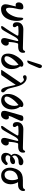

<svg xmlns="http://www.w3.org/2000/svg" viewBox="1445 -2276 845 3775"><g transform="rotate(90 1867.5 -388.5)"><path d="M153 13Q113 13 88.5 -10.5Q64 -34 64 -75Q64 -110 84 -183Q91 -209 97 -233.5Q103 -258 106 -278Q91 -273 78 -273Q54 -273 40.5 -289Q27 -305 27 -333Q27 -372 51 -398.5Q75 -425 124 -425Q165 -425 165 -382Q165 -363 160.5 -335Q156 -307 148 -276Q140 -247 136 -215Q132 -183 132 -157Q132 -117 141 -100Q150 -83 165 -83Q190 -83 218 -108Q246 -133 270.5 -175Q295 -217 310.5 -267Q326 -317 326 -367Q326 -393 331 -408Q336 -423 346 -423Q366 -423 378.5 -386.5Q391 -350 391 -293Q391 -244 379 -191Q367 -138 339.5 -91.5Q312 -45 266.5 -16Q221 13 153 13Z M509 13Q495 13 492.5 -0.5Q490 -14 514 -45Q531 -67 553.5 -101Q576 -135 599.5 -172Q623 -209 643.5 -243Q664 -277 677 -299Q682 -309 680 -317.5Q678 -326 664 -327Q637 -329 621 -329.5Q605 -330 588 -330Q533 -330 510 -326Q487 -322 487 -313Q487 -307 491.5 -300Q496 -293 499 -289Q508 -279 511.5 -270Q515 -261 515 -252Q515 -218 478 -218Q451 -218 434 -238Q417 -258 417 -298Q417 -357 455 -391Q493 -425 558 -425Q644 -425 735 -420.5Q826 -416 917 -416Q966 -416 972 -435Q982 -460 996 -460Q1007 -460 1012.5 -451.5Q1018 -443 1018 -418Q1018 -323 894 -323H850Q838 -323 833 -313Q826 -294 822.5 -278Q819 -262 815 -242Q810 -214 808.5 -190Q807 -166 805 -136Q816 -139 830 -139Q850 -139 864 -123.5Q878 -108 878 -84Q878 -60 865 -38Q852 -16 832 -1.5Q812 13 789 13Q728 13 728 -51Q728 -62 730.5 -77Q733 -92 740 -117L787 -302Q792 -325 775 -325Q761 -325 740 -305Q719 -285 701 -251L633 -128Q603 -74 586.5 -47Q570 -20 559 -8Q549 2 536 7.5Q523 13 509 13Z M1161 11Q1105 11 1069.5 -21Q1034 -53 1034 -126Q1034 -158 1042 -190.5Q1050 -223 1063 -251Q1084 -295 1114 -335Q1144 -375 1177.5 -400Q1211 -425 1243 -425Q1263 -425 1277.5 -416Q1292 -407 1292 -388Q1292 -377 1283 -363Q1338 -295 1338 -197Q1338 -137 1315 -90Q1292 -43 1252 -16Q1212 11 1161 11ZM1085 -98Q1085 -77 1097.5 -65.5Q1110 -54 1132 -54Q1166 -54 1197.5 -81.5Q1229 -109 1249 -154Q1269 -199 1269 -249Q1269 -295 1252 -331Q1245 -324 1235 -316Q1194 -283 1159.5 -242.5Q1125 -202 1105 -164Q1085 -126 1085 -98ZM1185 -502Q1170 -502 1170 -510Q1170 -516 1171 -519L1246 -753Q1258 -791 1283 -791Q1301 -791 1310.5 -776.5Q1320 -762 1320 -750Q1320 -745 1315 -729.5Q1310 -714 1297 -684L1249 -571Q1221 -502 1185 -502Z M1401 12Q1353 12 1353 4L1611 -374Q1577 -436 1543 -436Q1533 -436 1522 -429Q1516 -425 1509.5 -422Q1503 -419 1493 -419Q1478 -419 1468.5 -428Q1459 -437 1459 -453Q1459 -490 1511 -490Q1562 -490 1609 -443Q1656 -396 1684 -286L1714 -165Q1725 -122 1739.5 -101.5Q1754 -81 1769 -68Q1796 -47 1796 -23Q1796 -9 1788 1Q1780 11 1764 11Q1738 11 1719 -18Q1700 -47 1686 -110L1649 -275L1458 5Q1456 8 1443 10Q1430 12 1401 12Z M1954 11Q1898 11 1862.5 -21Q1827 -53 1827 -126Q1827 -158 1835 -190.5Q1843 -223 1856 -251Q1877 -295 1907 -335Q1937 -375 1970.5 -400Q2004 -425 2036 -425Q2056 -425 2070.5 -416Q2085 -407 2085 -388Q2085 -377 2076 -363Q2131 -295 2131 -197Q2131 -137 2108 -90Q2085 -43 2045 -16Q2005 11 1954 11ZM1878 -98Q1878 -77 1890.5 -65.5Q1903 -54 1925 -54Q1959 -54 1990.5 -81.5Q2022 -109 2042 -154Q2062 -199 2062 -249Q2062 -295 2045 -331Q2038 -324 2028 -316Q1987 -283 1952.5 -242.5Q1918 -202 1898 -164Q1878 -126 1878 -98Z M2232 14Q2197 14 2178 -0.5Q2159 -15 2159 -50Q2159 -77 2171 -116L2252 -398Q2256 -412 2272.5 -418.5Q2289 -425 2304 -425Q2333 -425 2345 -417Q2357 -409 2357 -390Q2357 -376 2346 -347.5Q2335 -319 2309 -266Q2288 -225 2275 -193Q2262 -161 2256 -135Q2270 -141 2291 -141Q2307 -141 2318 -126.5Q2329 -112 2329 -89Q2329 -64 2316 -40Q2303 -16 2281.5 -1Q2260 14 2232 14Z M2472 13Q2458 13 2455.5 -0.5Q2453 -14 2477 -45Q2494 -67 2516.5 -101Q2539 -135 2562.5 -172Q2586 -209 2606.5 -243Q2627 -277 2640 -299Q2645 -309 2643 -317.5Q2641 -326 2627 -327Q2600 -329 2584 -329.5Q2568 -330 2551 -330Q2496 -330 2473 -326Q2450 -322 2450 -313Q2450 -307 2454.5 -300Q2459 -293 2462 -289Q2471 -279 2474.5 -270Q2478 -261 2478 -252Q2478 -218 2441 -218Q2414 -218 2397 -238Q2380 -258 2380 -298Q2380 -357 2418 -391Q2456 -425 2521 -425Q2607 -425 2698 -420.5Q2789 -416 2880 -416Q2929 -416 2935 -435Q2945 -460 2959 -460Q2970 -460 2975.5 -451.5Q2981 -443 2981 -418Q2981 -323 2857 -323H2813Q2801 -323 2796 -313Q2789 -294 2785.5 -278Q2782 -262 2778 -242Q2773 -214 2771.5 -190Q2770 -166 2768 -136Q2779 -139 2793 -139Q2813 -139 2827 -123.5Q2841 -108 2841 -84Q2841 -60 2828 -38Q2815 -16 2795 -1.5Q2775 13 2752 13Q2691 13 2691 -51Q2691 -62 2693.5 -77Q2696 -92 2703 -117L2750 -302Q2755 -325 2738 -325Q2724 -325 2703 -305Q2682 -285 2664 -251L2596 -128Q2566 -74 2549.5 -47Q2533 -20 2522 -8Q2512 2 2499 7.5Q2486 13 2472 13Z M3084 11Q3038 11 3011.5 -13Q2985 -37 2985 -80Q2985 -111 2999 -141Q3013 -171 3034 -190Q3004 -216 3004 -256Q3004 -297 3027 -336Q3050 -375 3086 -400Q3122 -425 3160 -425Q3192 -425 3210.5 -412Q3229 -399 3229 -376Q3229 -331 3154 -331Q3125 -331 3098 -320.5Q3071 -310 3054 -291.5Q3037 -273 3037 -250Q3037 -222 3058 -208Q3087 -237 3111 -249.5Q3135 -262 3159 -262Q3181 -262 3194 -253Q3207 -244 3207 -225Q3207 -197 3179 -180Q3151 -163 3107 -163Q3079 -163 3064 -170Q3051 -158 3041.5 -145Q3032 -132 3032 -117Q3032 -95 3049 -84.5Q3066 -74 3092 -74Q3145 -74 3175 -107Q3183 -115 3193.5 -117Q3204 -119 3214 -111Q3225 -104 3225 -90.5Q3225 -77 3214 -63Q3181 -22 3152 -5.5Q3123 11 3084 11Z M3430 11Q3362 11 3319.5 -37Q3277 -85 3277 -164Q3277 -193 3283.5 -223Q3290 -253 3301 -281Q3317 -320 3342 -350.5Q3367 -381 3410.5 -398.5Q3454 -416 3523 -416H3634Q3657 -416 3671.5 -420.5Q3686 -425 3690 -436Q3695 -446 3702 -453Q3709 -460 3714 -460Q3735 -460 3735 -422Q3735 -379 3702.5 -350Q3670 -321 3611 -321H3561Q3579 -292 3591 -252.5Q3603 -213 3603 -174Q3603 -124 3583 -81.5Q3563 -39 3524.5 -14Q3486 11 3430 11ZM3333 -159Q3333 -111 3355.5 -83.5Q3378 -56 3415 -56Q3466 -56 3494 -95Q3522 -134 3522 -204Q3522 -243 3515 -271Q3508 -299 3497 -320Q3418 -313 3375.5 -268.5Q3333 -224 3333 -159Z"/></g></svg>

Font: Junicode
Style: Bold Italic
Weight: 700
Italic angle: -11°
Designer: Peter S. Baker
Version: Version 2.100; ttfautohint (v1.8.4)